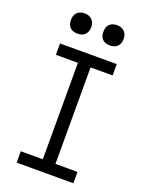

<svg xmlns="http://www.w3.org/2000/svg" viewBox="-173 -1031 845 1113"><g transform="rotate(20 250.0 -474.0)"><path d="M75 0V-70H211V-665H75V-735H425V-665H289V-70H425V0ZM350 -823Q337 -823 325 -826.5Q313 -830 304 -839Q295 -848 291.5 -860Q288 -872 288 -885Q288 -898 291.5 -910Q295 -922 304 -931Q313 -940 325 -944Q337 -948 350 -948Q363 -948 375 -944Q387 -940 396 -931Q405 -922 409 -910Q413 -898 413 -885Q413 -872 409 -860Q405 -848 396 -839Q387 -830 375 -826.5Q363 -823 350 -823ZM150 -823Q137 -823 125 -826.5Q113 -830 104 -839Q95 -848 91.5 -860Q88 -872 88 -885Q88 -898 91.5 -910Q95 -922 104 -931Q113 -940 125 -944Q137 -948 150 -948Q163 -948 175 -944Q187 -940 196 -931Q205 -922 209 -910Q213 -898 213 -885Q213 -872 209 -860Q205 -848 196 -839Q187 -830 175 -826.5Q163 -823 150 -823Z"/></g></svg>

Font: Iosevka Curly Slab
Style: Regular
Weight: 400
Monospace: yes
Designer: Belleve Invis
Foundry: Belleve Invis
Version: Version 22.1.2; ttfautohint (v1.8.4)